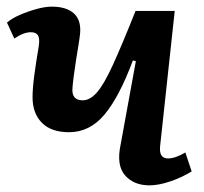

<svg xmlns="http://www.w3.org/2000/svg" viewBox="-20 -544 613 578"><path d="M1 -476Q16 -489 40.5 -499.5Q65 -510 90.5 -517Q116 -524 136 -524Q180 -524 202.5 -503.5Q225 -483 221 -442Q220 -431 216.5 -410Q213 -389 209 -363.5Q205 -338 202 -315Q199 -292 198 -277Q196 -242 229 -242Q251 -242 272 -266Q293 -290 320 -349Q347 -408 388 -511H506L462 -104Q458 -67 486 -67Q497 -67 511 -72Q525 -77 538 -85L557 -28Q526 -9 491.5 2.5Q457 14 430 14Q383 14 356.5 -16Q330 -46 343 -108L389 -360L380 -362Q339 -252 294.5 -199Q250 -146 188 -146Q134 -146 106 -174.5Q78 -203 78 -251Q78 -277 83 -315.5Q88 -354 97 -407Q100 -429 94 -438Q88 -447 73 -447Q51 -447 23 -428Z"/></svg>

Font: Literata 12pt SemiBold
Style: Italic
Weight: 600
Italic angle: -2°
Designer: Latin by Veronika Burian and Jose Scaglione. Greek by Irene Vlachou. Cyrillic by Vera Evstafieva
Foundry: TypeTogether
Version: Version 3.002